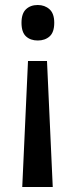

<svg xmlns="http://www.w3.org/2000/svg" viewBox="-20 -564 303 768"><path d="M197 -473Q197 -435 178.5 -418.5Q160 -402 131 -402Q102 -402 84 -418.5Q66 -435 66 -473Q66 -510 84 -527Q102 -544 131 -544Q159 -544 178 -527Q197 -510 197 -473ZM92 -320H168L191 184H69Z"/></svg>

Font: Noto Sans Telugu SemiCondensed Medium
Style: Regular
Weight: 500
Width: 4
Designer: Jelle Bosma - Monotype Design Team
Foundry: Monotype Imaging Inc.
Version: Version 2.005; ttfautohint (v1.8.4.7-5d5b)